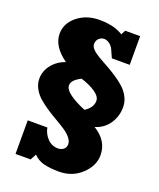

<svg xmlns="http://www.w3.org/2000/svg" viewBox="-148 -891 823 992"><g transform="rotate(20 263.5 -395.5)"><path d="M37.1 -408.7Q37.1 -450.2 64.5 -484.9Q91.8 -519.5 136.7 -535.6Q56.2 -593.8 56.2 -662.1Q56.2 -719.7 105.7 -759.8Q155.3 -799.8 227.5 -799.8Q252.9 -799.8 275.9 -796.4Q298.8 -793 312.3 -788.6Q325.7 -784.2 337.2 -778.8Q348.6 -773.4 351.8 -771.2Q355 -769 356.4 -767.6L369.6 -792.5H451.7V-634.8H353.5L332.5 -681.2Q324.2 -696.8 310.3 -706.3Q296.4 -715.8 282.2 -715.8Q266.6 -715.8 254.2 -704.3Q241.7 -692.9 241.7 -672.4Q241.7 -658.7 255.6 -644.5Q269.5 -630.4 292 -617.2Q314.5 -604 341.3 -589.4Q368.2 -574.7 395 -557.1Q421.9 -539.6 444.3 -519.8Q466.8 -500 480.7 -473.4Q494.6 -446.8 494.6 -417.5Q494.6 -366.7 467.3 -326.2Q439.9 -285.6 391.1 -271Q469.7 -223.1 469.7 -144.5Q469.7 -85.4 419.4 -38.3Q369.1 8.8 295.9 8.8Q249.5 8.8 215.1 0.7Q180.7 -7.3 155.3 -33.2L137.7 -0.5H54.7V-185.1H162.6Q168.5 -151.9 192.4 -127Q216.3 -102.1 250.5 -102.1Q267.1 -102.1 280.3 -111.8Q293.5 -121.6 293.5 -140.1Q293.5 -157.7 279.3 -175Q265.1 -192.4 242.4 -207.5Q219.7 -222.7 192.4 -238.3Q165 -253.9 137.9 -271.7Q110.8 -289.6 88.1 -309.1Q65.4 -328.6 51.3 -354.5Q37.1 -380.4 37.1 -408.7ZM242.7 -482.4Q192.9 -458 192.9 -428.7Q192.9 -405.3 226.3 -381.3Q259.8 -357.4 311.5 -336.4Q353.5 -363.3 353.5 -400.9Q353.5 -424.8 321 -446.8Q288.6 -468.8 242.7 -482.4Z"/></g></svg>

Font: Bevan
Style: Regular
Weight: 400
Foundry: vernon adams
Version: Version 1.000